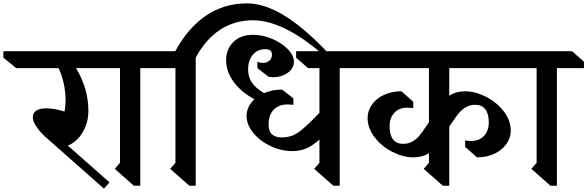

<svg xmlns="http://www.w3.org/2000/svg" viewBox="-126 -1089 3475 1136"><path d="M324 -686Q397 -564 397 -434Q397 -382 379 -338.5Q361 -295 333 -266.5Q305 -238 275 -228L522 -10L489 27L154 -269Q118 -299 93 -334.5Q68 -370 68 -395Q68 -421 88.5 -434.5Q109 -448 147 -448Q195 -448 256 -429Q262 -460 262 -496Q262 -547 250.5 -598Q239 -649 220 -686H-30L-106 -748V-786H460L536 -724V-686Z M704 -686V10H666L553 -90L584 -126V-686H516L446 -748V-786H794L864 -724V-686Z M1815 -776V-738Q1693 -851 1580 -910Q1467 -969 1370 -969Q1262 -969 1176.5 -913Q1091 -857 1032 -748V10H994L881 -90L912 -126V-686H844L774 -748V-786H911Q986 -924 1093 -996.5Q1200 -1069 1335 -1069Q1437 -1069 1554.5 -998Q1672 -927 1815 -776Z M1884 -686V10H1846L1733 -90L1764 -126V-263Q1719 -224 1683 -209.5Q1647 -195 1604 -195Q1537 -195 1474 -225Q1411 -255 1372 -303.5Q1333 -352 1333 -402Q1333 -458 1379 -502Q1301 -544 1256.5 -604.5Q1212 -665 1212 -732Q1212 -798 1254.5 -840.5Q1297 -883 1372 -883Q1428 -883 1484.5 -859Q1541 -835 1577 -798Q1613 -761 1613 -723Q1613 -684 1576 -658Q1539 -632 1489 -632Q1482 -632 1464 -634L1397 -686V-724Q1411 -717 1429 -717Q1454 -717 1468.5 -730.5Q1483 -744 1483 -766Q1483 -783 1473.5 -790.5Q1464 -798 1443 -798Q1398 -798 1370 -765Q1342 -732 1342 -678Q1342 -634 1364 -601Q1386 -568 1436 -538Q1486 -559 1543 -559L1610 -507V-469Q1584 -471 1576 -471Q1522 -471 1492.5 -439Q1463 -407 1463 -351Q1463 -312 1483.5 -294Q1504 -276 1538 -276Q1576 -276 1603.5 -286.5Q1631 -297 1666.5 -327Q1702 -357 1764 -421V-686H1696L1626 -748V-786H1974L2044 -724V-686Z M2532 -523Q2573 -549 2625 -549Q2685 -549 2748.5 -517Q2812 -485 2854 -431Q2896 -377 2896 -316Q2896 -273 2870 -236.5Q2844 -200 2798.5 -179Q2753 -158 2696 -158L2626 -220V-258Q2644 -255 2661 -255Q2711 -255 2738.5 -286Q2766 -317 2766 -364Q2766 -415 2746 -442Q2726 -469 2685 -469Q2654 -469 2630.5 -455Q2607 -441 2590.5 -421.5Q2574 -402 2552 -369L2535 -344L2532 -339V10H2494L2381 -90L2412 -126V-183Q2374 -158 2320 -158Q2260 -158 2196.5 -190Q2133 -222 2091 -276Q2049 -330 2049 -391Q2049 -434 2075 -470.5Q2101 -507 2146.5 -528Q2192 -549 2249 -549L2319 -487V-449Q2301 -452 2284 -452Q2234 -452 2206.5 -421Q2179 -390 2179 -343Q2179 -292 2199 -265Q2219 -238 2260 -238Q2291 -238 2314.5 -252Q2338 -266 2354.5 -285.5Q2371 -305 2393 -338L2410 -363L2412 -366V-686H1964L1894 -748V-786H2981L3051 -724V-686H2532Z M3169 -686V10H3131L3018 -90L3049 -126V-686H2981L2911 -748V-786H3259L3329 -724V-686Z"/></svg>

Font: Inknut
Style: Antiqua
Weight: 400
Designer: Claus Eggers Srensen
Foundry: Claus Eggers Srensen
Version: Version 1.000; ttfautohint (v1.2) -l 7 -r 28 -G 50 -x 13 -D 